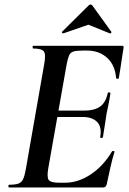

<svg xmlns="http://www.w3.org/2000/svg" viewBox="-20 -827 571 847"><path d="M20 0Q17 0 17 -6Q17 -12 20 -12Q47 -12 61 -17Q75 -22 82 -37Q89 -52 94 -81L175 -544Q183 -587 173.5 -600Q164 -613 126 -613Q124 -613 124 -619Q124 -625 126 -625H519Q527 -625 525 -616Q522 -597 518 -571Q514 -545 510.5 -521Q507 -497 504 -482Q503 -478 497.5 -479.5Q492 -481 492 -483Q488 -539 453 -571.5Q418 -604 363 -604H345Q317 -604 303.5 -599.5Q290 -595 284.5 -582Q279 -569 274 -543L193 -85Q186 -45 195 -33Q204 -21 241 -21H267Q326 -21 381.5 -58.5Q437 -96 474 -159Q476 -162 481.5 -160.5Q487 -159 485 -157Q476 -128 467 -88.5Q458 -49 451 -15Q448 0 435 0ZM434 -222Q433 -218 427 -218.5Q421 -219 422 -223Q430 -267 408.5 -289Q387 -311 344 -311H187L191 -339H351Q396 -339 421 -356.5Q446 -374 455 -415Q456 -420 462 -419.5Q468 -419 467 -414Q462 -382 458 -363.5Q454 -345 450 -325Q446 -300 442.5 -275.5Q439 -251 434 -222ZM260 -680Q258 -679 254.5 -682Q251 -685 254 -687L370 -802Q374 -807 379.5 -807Q385 -807 388 -802L471 -687Q473 -685 470 -681.5Q467 -678 464 -680L370 -718Z"/></svg>

Font: Cormorant
Style: Bold Italic
Weight: 700
Italic angle: -10°
Designer: Christian Thalmann (Catharsis Fonts)
Foundry: Catharsis Fonts
Version: Version 4.000